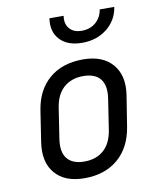

<svg xmlns="http://www.w3.org/2000/svg" viewBox="-88 -854 775 933"><g transform="rotate(-10 300.0 -387.5)"><path d="M254 10Q157 10 109 -46.5Q61 -103 76 -200L99 -350Q114 -450 178.5 -505Q243 -560 345 -560Q442 -560 490.5 -503.5Q539 -447 524 -351L500 -200Q484 -100 419.5 -45Q355 10 254 10ZM267 -70Q326 -70 363 -103Q400 -136 410 -200L433 -350Q443 -414 417 -447Q391 -480 332 -480Q274 -480 236.5 -447Q199 -414 189 -350L166 -200Q156 -136 182.5 -103Q209 -70 267 -70ZM357 -640Q285 -640 247.5 -680Q210 -720 220 -785H290Q284 -746 304.5 -722Q325 -698 365 -698Q406 -698 434 -722Q462 -746 468 -785H540Q530 -720 479.5 -680Q429 -640 357 -640Z"/></g></svg>

Font: JetBrains Mono NL
Style: Italic
Weight: 400
Italic angle: -9°
Monospace: yes
Designer: Philipp Nurullin, Konstantin Bulenkov
Foundry: JetBrains
Version: Version 2.305; ttfautohint (v1.8.4.7-5d5b)